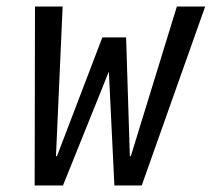

<svg xmlns="http://www.w3.org/2000/svg" viewBox="-20 -570 650 590"><path d="M87.5 -550H172.5L152 -90H155L294.5 -455H367.5L379 -90H382L523.5 -550H610.5L415.5 0H331.5L314.5 -350L173.5 0H86.5Z"/></svg>

Font: JuliaMono Italic
Style: Regular
Weight: 400
Italic angle: -9°
Monospace: yes
Designer: cormullion
Foundry: corm
Version: Version 0.049; ttfautohint (v1.8.4)